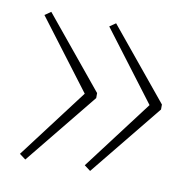

<svg xmlns="http://www.w3.org/2000/svg" viewBox="-54 -526 496 493"><g transform="rotate(10 194.5 -279.5)"><path d="M363 -274V-287L211 -472L195 -461L332 -280L195 -99L211 -87ZM194 -274V-287L42 -472L26 -461L163 -280L26 -99L42 -87Z"/></g></svg>

Font: Noto Sans Thai Looped Thin
Style: Regular
Weight: 100
Designer: Sasikarn Vongin, Ben Mitchell
Foundry: The Fontpad Ltd
Version: Version 1.001